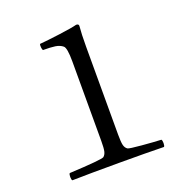

<svg xmlns="http://www.w3.org/2000/svg" viewBox="-126 -812 892 928"><g transform="rotate(-20 320.0 -348.0)"><path d="M286.6 -128.9V-538.1Q286.6 -607.4 272.9 -618.7Q257.8 -631.3 234.4 -634.8Q210.9 -638.2 172.4 -638.2Q168.5 -642.1 167.5 -653.8Q166.5 -665.5 168.5 -670.9Q205.1 -673.8 272.2 -682.6Q339.4 -691.4 364.3 -698.2Q377.4 -698.2 377.4 -688Q373.5 -647.9 373.5 -583V-128.9Q373.5 -91.3 377.4 -75.4Q381.3 -59.6 393.1 -51.8Q400.4 -47.4 463.1 -42Q525.9 -36.6 561.5 -35.2Q565.9 -30.8 565.9 -16.6Q565.9 -2.4 561.5 2Q475.6 0 330.6 0Q174.8 0 90.3 2Q85.9 -2.4 85.9 -16.4Q85.9 -30.3 90.3 -35.2Q256.8 -43.5 269 -51.8Q279.3 -60.1 283 -76.4Q286.6 -92.8 286.6 -128.9Z"/></g></svg>

Font: Linux Libertine Mono
Style: Mono
Weight: 400
Designer: Philipp H. Poll
Foundry: Philipp H. Poll
Version: Version 5.1.7 ; ttfautohint (v0.9)